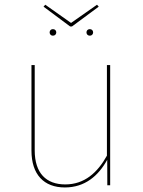

<svg xmlns="http://www.w3.org/2000/svg" viewBox="-20 -799 616 828"><path d="M398.3 -778.6 286.4 -700.1 175.3 -778.6 167.7 -770.3 282.4 -684.9H290.4L405.8 -770.3ZM208.1 -673.4C199.4 -673.4 194 -667 194 -659.3C194 -651.6 199.4 -645.1 208.1 -645.1C217.3 -645.1 222.7 -651.6 222.7 -659.3C222.7 -667 217.3 -673.4 208.1 -673.4ZM367.4 -673.4C358.3 -673.4 352.9 -667 352.9 -659.3C352.9 -651.6 358.3 -645.1 367.4 -645.1C376.1 -645.1 381.6 -651.6 381.6 -659.3C381.6 -667 376.1 -673.4 367.4 -673.4ZM455.1 -518.3H441.1V-127.7C400.6 -54.8 344.6 -3.7 261.4 -3.7C178.8 -3.7 129.7 -52.7 129.7 -150.4V-518.3H115.7V-149.6C115.7 -46 169.7 9.4 259.7 9.4C345.7 9.4 404.3 -40.4 442.4 -110L442.8 0H455.1Z"/></svg>

Font: Fira Sans Hair
Style: Regular
Weight: 100
Designer: bBox Type GmbH & Carrois Corporate GbR & Edenspiekermann AG
Foundry: bBox Type GmbH & Carrois Corporate GbR & Edenspiekermann AG
Version: Version 4.300;PS 004.300;hotconv 1.0.88;makeotf.lib2.5.64775